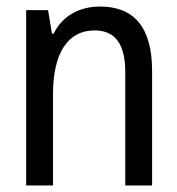

<svg xmlns="http://www.w3.org/2000/svg" viewBox="-20 -567 540 587"><path d="M60 0H142V-279C142 -404 187 -474 269 -474C334 -474 363 -430 363 -346V0H445V-350C445 -487 387 -547 286 -547C225 -547 171 -520 144 -464H139L127 -536H60Z"/></svg>

Font: Noto Sans Mono ExtraCondensed
Style: Regular
Weight: 400
Width: 2
Designer: Monotype Design Team
Foundry: Monotype Imaging Inc.
Version: Version 2.014